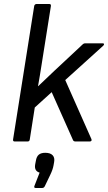

<svg xmlns="http://www.w3.org/2000/svg" viewBox="-20 -703 537 954"><path d="M53.2 0Q43.5 0 44.9 -9.8L149.9 -672.9Q150.4 -677.2 153.8 -680.2Q157.2 -683.1 161.1 -683.1H225.1Q234.4 -683.1 232.9 -672.9L188 -390.1Q178.2 -326.2 168.9 -274.9H169.9Q182.6 -287.1 209.5 -312.5Q236.3 -337.9 250 -351.1L390.1 -481.9Q396 -487.8 403.8 -487.8H490.2Q496.1 -487.8 496.8 -484.1Q497.6 -480.5 493.2 -476.1L304.2 -305.2L434.1 -12.2Q436.5 -6.8 434.1 -3.4Q431.6 0 425.8 0H355Q345.7 0 342.8 -6.8L236.8 -245.1L152.8 -168.9L127.9 -9.8Q126.5 0 117.2 0ZM157.2 231Q147.5 231 150.9 221.2L176.8 154.8Q148.9 146.5 154.8 113.8L158.2 96.2Q161.6 74.7 172.9 65.4Q184.1 56.2 205.1 56.2Q230 56.2 241.5 68.4Q252.9 80.6 249 102.1L246.1 118.2Q242.7 138.7 230 165L203.1 221.2Q198.7 231 189.9 231Z"/></svg>

Font: Sofia Sans
Style: Italic
Weight: 400
Italic angle: -9°
Designer: Botio Nikoltchev, Ani Petrova
Foundry: lettersoup
Version: Version 4.100